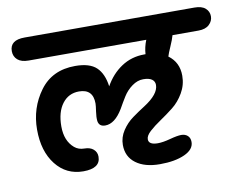

<svg xmlns="http://www.w3.org/2000/svg" viewBox="-75 -763 1108 887"><g transform="rotate(-10 478.5 -319.5)"><path d="M92 -662H889Q923 -662 940 -647Q957 -632 957 -609.5Q957 -587 939.5 -570.5Q922 -554 889 -554H767Q762 -535 748.5 -504.5Q735 -474 731 -460Q779 -425 779 -362Q779 -319 757.5 -282Q736 -245 705.5 -221Q675 -197 644.5 -176.5Q614 -156 592.5 -136.5Q571 -117 571 -100Q571 -74 614 -74Q638 -74 673 -83.5Q708 -93 726.5 -93Q745 -93 756.5 -82.5Q768 -72 768 -53Q768 -18 723 2.5Q678 23 607 23Q536 23 494.5 -8Q453 -39 453 -94Q453 -130 473.5 -161Q494 -192 523 -213Q552 -234 582 -253Q652 -298 652 -341Q652 -358 638.5 -367.5Q625 -377 598 -377Q571 -377 545.5 -358.5Q520 -340 503.5 -313.5Q487 -287 472 -260Q434 -197 389 -197Q360 -197 356 -224Q354 -242 358 -268.5Q362 -295 362 -305Q362 -373 296 -373Q247 -373 217.5 -334Q188 -295 188 -227.5Q188 -160 229 -125Q248 -109 275 -109Q302 -109 317.5 -95.5Q333 -82 333 -61Q333 -6 253 -6Q173 -6 124 -68.5Q75 -131 75 -232.5Q75 -334 133 -413Q191 -492 299 -492Q367 -492 398.5 -462Q430 -432 438 -372Q468 -426 515.5 -457.5Q563 -489 623 -489H629Q631 -522 644 -554H92Q58 -554 40.5 -569.5Q23 -585 23 -610Q23 -662 92 -662Z"/></g></svg>

Font: Kalam
Style: Bold
Weight: 700
Version: Version 2.001;PS 1.0;hotconv 1.0.79;makeotf.lib2.5.61930; tt